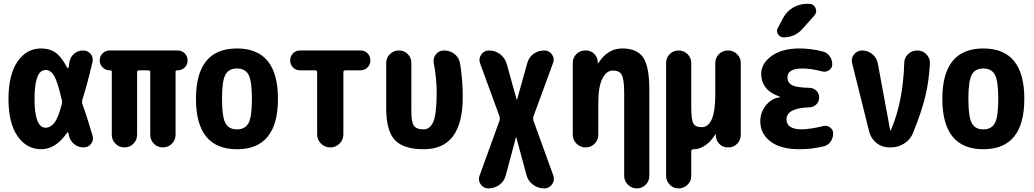

<svg xmlns="http://www.w3.org/2000/svg" viewBox="-20 -790 5540 1029"><path d="M311.5 -233.4Q314.5 -243.2 311.5 -252.9Q289.1 -351.6 270.5 -383.3Q252 -415 224.6 -415Q165 -415 165 -260.3Q165 -105.5 224.6 -105.5Q251 -105.5 272 -132.8Q293 -160.2 311.5 -233.4ZM420.9 -234.4Q442.4 -176.8 475.6 -64.5Q483.4 -40 468.8 -20Q454.1 0 427.7 0Q398.4 0 376 -19Q353.5 -38.1 348.6 -67.4Q347.7 -68.4 347.7 -72.3Q347.7 -76.2 346.7 -77.1Q345.7 -80.1 343.3 -80.6Q340.8 -81.1 339.8 -79.1Q279.3 9.8 200.2 9.8Q123 9.8 74.2 -60.1Q25.4 -129.9 25.4 -259.8Q25.4 -387.7 73.2 -459Q121.1 -530.3 200.2 -530.3Q244.1 -530.3 275.4 -509.8Q306.6 -489.3 340.8 -426.8Q343.8 -422.9 346.7 -425.8Q347.7 -426.8 347.7 -428.7Q347.7 -433.6 349.6 -441.9Q351.6 -450.2 351.6 -455.1Q355.5 -483.4 376.5 -501.5Q397.5 -519.5 424.8 -519.5Q450.2 -519.5 465.8 -501Q481.4 -482.4 475.6 -457Q447.3 -335.9 420.9 -254.9Q418 -244.1 420.9 -234.4Z M931.6 -519.5Q954.1 -519.5 969.7 -504.4Q985.4 -489.3 985.4 -465.8Q985.4 -443.4 969.7 -428.2Q954.1 -413.1 931.6 -413.1H928.7Q920.9 -413.1 920.9 -405.3V-68.4Q920.9 -40 901.4 -20Q881.8 0 853 0Q824.2 0 804.7 -20Q785.2 -40 785.2 -68.4V-402.3Q785.2 -413.1 774.4 -413.1H725.6Q714.8 -413.1 714.8 -402.3V-68.4Q714.8 -40 695.3 -20Q675.8 0 647 0Q618.2 0 598.6 -20Q579.1 -40 579.1 -68.4V-405.3Q579.1 -413.1 571.3 -413.1H568.4Q545.9 -413.1 530.3 -428.7Q514.6 -444.3 514.6 -465.8Q514.6 -489.3 530.3 -504.4Q545.9 -519.5 568.4 -519.5Z M1188 -130.4Q1206.1 -96.7 1250 -96.7Q1293.9 -96.7 1312 -130.4Q1330.1 -164.1 1330.1 -260.3Q1330.1 -356.4 1312 -389.6Q1293.9 -422.9 1250 -422.9Q1206.1 -422.9 1188 -389.6Q1169.9 -356.4 1169.9 -260.3Q1169.9 -164.1 1188 -130.4ZM1030.3 -260.3Q1030.3 -530.3 1250 -530.3Q1469.7 -530.3 1469.7 -260.3Q1469.7 9.8 1250 9.8Q1030.3 9.8 1030.3 -260.3Z M1912.1 -519.5Q1934.6 -519.5 1949.7 -504.4Q1964.8 -489.3 1964.8 -465.8Q1964.8 -443.4 1949.2 -428.2Q1933.6 -413.1 1912.1 -413.1H1831.1Q1820.3 -413.1 1820.3 -402.3V-70.3Q1820.3 -41 1799.8 -20.5Q1779.3 0 1750 0Q1720.7 0 1700.2 -20.5Q1679.7 -41 1679.7 -70.3V-402.3Q1679.7 -413.1 1668.9 -413.1H1587.9Q1565.4 -413.1 1550.3 -428.7Q1535.2 -444.3 1535.2 -465.8Q1535.2 -489.3 1550.8 -504.4Q1566.4 -519.5 1587.9 -519.5Z M2360.4 -519.5Q2391.6 -519.5 2416 -500.5Q2440.4 -481.4 2445.3 -451.2Q2460 -368.2 2460 -269.5Q2460 10.7 2250 9.8Q2142.6 9.8 2096.2 -39.6Q2049.8 -88.9 2049.8 -210V-452.1Q2049.8 -480.5 2069.8 -500Q2089.8 -519.5 2118.2 -519.5Q2146.5 -519.5 2165.5 -500Q2184.6 -480.5 2184.6 -452.1V-192.4Q2184.6 -135.7 2198.2 -116.2Q2211.9 -96.7 2250 -96.7Q2286.1 -96.7 2303.2 -139.6Q2320.3 -182.6 2320.3 -294.9Q2320.3 -371.1 2304.7 -452.1Q2299.8 -479.5 2316.4 -499.5Q2333 -519.5 2360.4 -519.5Z M2945.3 150.4Q2954.1 176.8 2938.5 198.2Q2922.9 219.7 2896.5 219.7Q2863.3 219.7 2836.4 199.7Q2809.6 179.7 2801.8 148.4L2747.1 -53.7Q2747.1 -54.7 2746.1 -54.7Q2745.1 -54.7 2745.1 -53.7L2690.4 150.4Q2682.6 181.6 2656.2 200.7Q2629.9 219.7 2597.7 219.7Q2571.3 219.7 2556.2 198.2Q2541 176.8 2549.8 152.3L2657.2 -143.6Q2660.2 -154.3 2657.2 -166L2552.7 -451.2Q2543.9 -476.6 2559.6 -498Q2575.2 -519.5 2601.6 -519.5Q2633.8 -519.5 2659.7 -500Q2685.5 -480.5 2695.3 -449.2L2749 -255.9Q2749 -254.9 2750 -254.9Q2751 -254.9 2751 -255.9L2805.7 -451.2Q2813.5 -482.4 2838.9 -501Q2864.3 -519.5 2896.5 -519.5Q2922.9 -519.5 2938 -498.5Q2953.1 -477.5 2944.3 -453.1L2838.9 -166Q2835.9 -155.3 2838.9 -143.6Z M3460 -309.6V152.3Q3460 180.7 3440.4 200.2Q3420.9 219.7 3393.1 219.7Q3365.2 219.7 3345.2 199.7Q3325.2 179.7 3325.2 152.3V-290Q3325.2 -364.3 3312.5 -388.2Q3299.8 -412.1 3265.1 -412.1Q3230.5 -412.1 3208.5 -369.1Q3186.5 -326.2 3186.5 -237.3V-68.4Q3186.5 -40 3167 -20Q3147.5 0 3118.2 0Q3089.8 0 3069.8 -20Q3049.8 -40 3049.8 -68.4V-454.1Q3049.8 -481.4 3069.3 -500.5Q3088.9 -519.5 3116.2 -519.5H3120.1Q3146.5 -519.5 3164.6 -501.5Q3182.6 -483.4 3183.6 -458V-451.2Q3183.6 -450.2 3184.6 -450.2Q3186.5 -450.2 3186.5 -451.2Q3236.3 -530.3 3314.9 -530.3Q3393.6 -530.3 3426.8 -482.4Q3460 -434.6 3460 -309.6Z M3881.8 -519.5Q3910.2 -519.5 3930.2 -500Q3950.2 -480.5 3950.2 -452.1V-66.4Q3950.2 -39.1 3930.7 -19.5Q3911.1 0 3883.8 0H3879.9Q3853.5 0 3835.4 -18.6Q3817.4 -37.1 3816.4 -61.5V-69.3Q3816.4 -70.3 3815.4 -70.3Q3813.5 -70.3 3813.5 -69.3Q3789.1 -30.3 3758.8 -10.3Q3728.5 9.8 3700.2 9.8H3696.3Q3685.5 9.8 3684.6 21.5V152.3Q3684.6 180.7 3664.6 200.2Q3644.5 219.7 3616.7 219.7Q3588.9 219.7 3569.3 199.7Q3549.8 179.7 3549.8 152.3V-452.1Q3549.8 -480.5 3569.3 -500Q3588.9 -519.5 3616.7 -519.5Q3644.5 -519.5 3664.6 -500Q3684.6 -480.5 3684.6 -452.1V-219.7Q3684.6 -149.4 3695.8 -128.9Q3707 -108.4 3740.2 -108.4Q3813.5 -108.4 3813.5 -283.2V-452.1Q3813.5 -480.5 3833 -500Q3852.5 -519.5 3881.8 -519.5Z M4392.6 -114.3Q4412.1 -119.1 4428.7 -106.9Q4445.3 -94.7 4445.3 -75.2Q4445.3 -49.8 4430.7 -29.8Q4416 -9.8 4391.6 -4.9Q4328.1 9.8 4264.6 9.8Q4164.1 9.8 4109.4 -31.7Q4054.7 -73.2 4054.7 -139.6Q4054.7 -188.5 4085 -225.6Q4115.2 -262.7 4159.2 -268.6Q4160.2 -268.6 4160.2 -269.5Q4160.2 -271.5 4158.2 -272.5Q4060.5 -305.7 4059.6 -394.5Q4059.6 -449.2 4114.7 -489.7Q4169.9 -530.3 4264.6 -530.3Q4325.2 -530.3 4387.7 -514.6Q4412.1 -508.8 4426.3 -489.3Q4440.4 -469.7 4440.4 -445.3Q4440.4 -425.8 4423.8 -414.1Q4407.2 -402.3 4386.7 -407.2Q4327.1 -422.9 4280.3 -422.9Q4200.2 -422.9 4200.2 -375Q4200.2 -346.7 4225.6 -333.5Q4251 -320.3 4318.4 -319.3Q4340.8 -318.4 4355.5 -303.7Q4370.1 -289.1 4370.1 -267.1Q4370.1 -245.1 4355 -230.5Q4339.8 -215.8 4318.4 -214.8Q4195.3 -210.9 4195.3 -150.4Q4195.3 -97.7 4275.4 -96.7Q4324.2 -97.7 4392.6 -114.3ZM4304.7 -769.5H4315.4Q4340.8 -769.5 4350.6 -747.1Q4360.4 -724.6 4343.8 -706.1L4280.3 -634.8Q4240.2 -589.8 4179.7 -589.8Q4160.2 -589.8 4149.4 -606.9Q4138.7 -624 4149.4 -641.6L4178.7 -696.3Q4197.3 -730.5 4231.4 -750Q4265.6 -769.5 4304.7 -769.5Z M4896.5 -519.5Q4924.8 -519.5 4944.8 -499Q4964.8 -478.5 4963.9 -451.2Q4959 -356.4 4939 -272.9Q4918.9 -189.5 4873 -77.1Q4859.4 -42 4826.2 -21Q4793 0 4754.9 0H4745.1Q4707 0 4677.7 -23.4Q4648.4 -46.9 4638.7 -83L4546.9 -451.2Q4540 -477.5 4557.1 -498.5Q4574.2 -519.5 4600.6 -519.5Q4630.9 -519.5 4654.8 -500Q4678.7 -480.5 4684.6 -450.2L4751 -90.8Q4751 -89.8 4752 -89.8Q4753.9 -89.8 4753.9 -90.8Q4819.3 -241.2 4826.2 -451.2Q4826.2 -480.5 4846.7 -500Q4867.2 -519.5 4896.5 -519.5Z M5188 -130.4Q5206.1 -96.7 5250 -96.7Q5293.9 -96.7 5312 -130.4Q5330.1 -164.1 5330.1 -260.3Q5330.1 -356.4 5312 -389.6Q5293.9 -422.9 5250 -422.9Q5206.1 -422.9 5188 -389.6Q5169.9 -356.4 5169.9 -260.3Q5169.9 -164.1 5188 -130.4ZM5030.3 -260.3Q5030.3 -530.3 5250 -530.3Q5469.7 -530.3 5469.7 -260.3Q5469.7 9.8 5250 9.8Q5030.3 9.8 5030.3 -260.3Z"/></svg>

Font: Rounded-X Mgen+ 1m bold
Style: Bold
Weight: 700
Designer: [Source Han Sans]
Ryoko NISHIZUKA  (kana & ideographs); Paul D. Hunt (Latin, Greek & Cyrillic); Wenlong ZHANG  (bopomofo
Version: Version 1.059.20150602